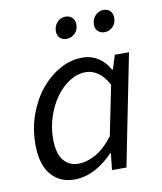

<svg xmlns="http://www.w3.org/2000/svg" viewBox="-80 -749 696 825"><g transform="rotate(-10 268.5 -336.0)"><path d="M39 -164Q39 -234 61 -295Q83 -356 120 -401Q157 -446 204 -472Q251 -498 302 -498Q341 -498 371.5 -478Q402 -458 419 -425H423L442 -486H504L407 0H344L352 -72H348Q313 -34 269 -11Q225 12 179 12Q115 12 77 -33Q39 -78 39 -164ZM207 -52Q245 -52 284.5 -74.5Q324 -97 360 -145L404 -362Q383 -400 358 -417Q333 -434 305 -434Q269 -434 235 -412.5Q201 -391 175 -355Q149 -319 133.5 -272.5Q118 -226 118 -176Q118 -113 142 -82.5Q166 -52 207 -52ZM250 -589Q233 -589 221.5 -599.5Q210 -610 210 -629Q210 -652 225 -668Q240 -684 261 -684Q279 -684 290.5 -673Q302 -662 302 -642Q302 -619 286.5 -604Q271 -589 250 -589ZM416 -589Q399 -589 387.5 -599.5Q376 -610 376 -629Q376 -652 391 -668Q406 -684 427 -684Q445 -684 456 -673Q467 -662 467 -642Q467 -619 452 -604Q437 -589 416 -589Z"/></g></svg>

Font: mr_Source Sans Pro
Style: Italic
Weight: 400
Italic angle: -11°
Designer: Paul D. Hunt
Foundry: Adobe Systems Incorporated
Version: Version 1.036;July 10, 2024;FontCreator 11.5.0.2430 64-bit